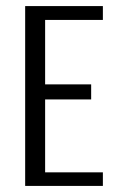

<svg xmlns="http://www.w3.org/2000/svg" viewBox="-20 -611 382 631"><path d="M62.7 0V-591H318.1V-545.5H128.3V-333.7H279.6V-284.2H128.3V-44.6H318.1V0Z"/></svg>

Font: Alumni Sans Thin
Style: Regular
Weight: 100
Designer: Robert E. Leuschke
Foundry: Robert E. Leuschke
Version: Version 1.018